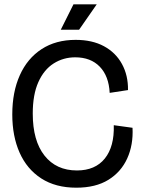

<svg xmlns="http://www.w3.org/2000/svg" viewBox="-20 -858 663 891"><path d="M334 13Q238 13 171.5 -30Q105 -73 71 -149.5Q37 -226 37 -327Q37 -431 72 -509Q107 -587 173 -630Q239 -673 331 -673Q408 -673 462.5 -643.5Q517 -614 546 -561Q575 -508 574 -440L489 -427Q485 -505 443 -548.5Q401 -592 329 -592Q274 -592 229 -563.5Q184 -535 158 -477Q132 -419 132 -331Q132 -205 186.5 -136Q241 -67 337 -67Q422 -67 466.5 -122.5Q511 -178 508 -277L595 -265Q599 -186 570.5 -123Q542 -60 483 -23.5Q424 13 334 13ZM347 -720H262L321 -838H429Z"/></svg>

Font: Bricolage Grotesque 48pt
Style: Regular
Weight: 400
Designer: Mathieu Triay
Foundry: Atelier Triay
Version: Version 1.000; ttfautohint (v1.8.4.7-5d5b);gftools[0.9.32]